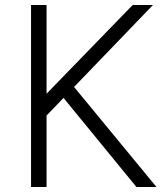

<svg xmlns="http://www.w3.org/2000/svg" viewBox="-20 -747 650 767"><path d="M112 -317 510 -727H591L155 -274ZM104 -727H166V0H104ZM223 -369 264 -414 605 0H525Z"/></svg>

Font: 寒蝉端黑体 Light
Style: Regular
Weight: 300
Designer: ChillDuanSans {Warren2060}; 
Source Han Sans {Ryoko NISHIZUKA 西塚涼子 (kana, bopomofo & ideographs); Paul D. Hunt (Latin, G
Foundry: ChillType&Adobe
Version: Version 1.300;Glyphs 3.3 (3306)